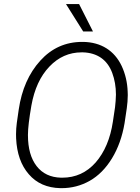

<svg xmlns="http://www.w3.org/2000/svg" viewBox="-20 -930 701 959"><path d="M375 -909.7H309.6L395.5 -772.9H444.3ZM281.7 9.8C283.7 9.8 285.6 9.8 287.6 9.8C337.9 9.8 384.8 -2.4 428.2 -26.9C471.2 -51.3 508.3 -88.4 539.1 -138.7C569.8 -189 590.8 -247.6 602.1 -314.5L613.3 -389.6C616.2 -411.1 618.2 -432.6 618.2 -455.1C618.2 -460.4 617.7 -466.3 617.7 -471.7C616.2 -518.1 606 -561 587.9 -600.1C551.3 -677.7 484.4 -718.8 397 -720.7C395 -720.7 392.6 -720.7 390.6 -720.7C307.6 -720.7 237.8 -689.5 181.2 -627C124 -564 88.4 -482.9 73.7 -383.8L64 -316.4C61.5 -297.4 60.1 -278.8 60.1 -259.8C60.1 -252.4 60.1 -245.6 60.5 -238.8C64 -164.1 85 -104 124 -59.6C162.6 -14.6 215.3 8.3 281.7 9.8ZM543.9 -322.8C531.2 -237.8 502.4 -169.9 458 -118.7C413.1 -67.9 357.4 -42.5 291 -42.5C289.1 -42.5 286.6 -42.5 284.7 -42.5C232.4 -43.9 191.9 -63 163.1 -100.1C134.3 -137.2 119.6 -188.5 119.6 -254.4C119.6 -255.4 119.6 -256.3 119.6 -256.8C119.6 -289.1 125.5 -337.4 136.7 -402.3C151.4 -484.9 181.2 -549.8 226.6 -597.2C271.5 -644.5 325.2 -668.5 387.7 -668.5C389.6 -668.5 392.1 -668.5 394 -668.5C429.7 -667.5 460 -658.2 484.9 -641.1C509.8 -623.5 528.3 -598.6 540.5 -565.9C552.7 -533.2 559.1 -497.1 559.1 -457.5C558.6 -436.5 557.1 -415.5 554.7 -395Z"/></svg>

Font: Roboto Light
Style: Italic
Weight: 300
Italic angle: -12°
Designer: Google
Version: Version 2.137; 2017